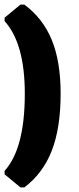

<svg xmlns="http://www.w3.org/2000/svg" viewBox="-29 -679 343 836"><path d="M60 137 -9 80V65Q79 -32 79 -271Q79 -490 -9 -587V-602L60 -659H77Q158 -599 196.5 -505Q235 -411 235 -272Q235 -122 196.5 -23Q158 76 77 137Z"/></svg>

Font: Alegreya Sans Black
Style: Regular
Weight: 900
Designer: Juan Pablo del Peral
Foundry: Huerta Tipografica
Version: Version 2.007